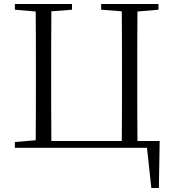

<svg xmlns="http://www.w3.org/2000/svg" viewBox="-20 -745 868 968"><path d="M55 0H721L743 203H781L785 -34H673C672 -134 672 -234 672 -335V-390C672 -491 672 -590 673 -687L779 -696V-725H490V-696L594 -688C595 -590 595 -490 595 -390V-335C595 -234 595 -133 594 -34H239C238 -133 238 -234 238 -335V-390C238 -491 238 -590 239 -688L343 -696V-725H55V-696L160 -687C161 -590 161 -490 161 -390V-335C161 -235 161 -137 160 -38L55 -29Z"/></svg>

Font: Noto Serif KR Light
Style: Regular
Weight: 300
Designer: Ryoko NISHIZUKA 西塚涼子 (kana & ideographs); Frank Grießhammer (Latin, Greek & Cyrillic); Wenlong ZHANG 张文龙 (bopomofo); San
Foundry: Adobe
Version: Version 2.001;hotconv 1.1.0;makeotfexe 2.6.0